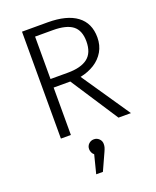

<svg xmlns="http://www.w3.org/2000/svg" viewBox="-176 -806 967 1189"><g transform="rotate(-20 307.5 -211.5)"><path d="M362.6 -317.4 579 0H496.9L292.8 -312.3H183.1V0H117.4V-704.6H286.2Q412.3 -704.6 478.2 -655.4Q544.1 -606.2 544.1 -512.3Q544.1 -460 520.5 -419.7Q496.9 -379.5 456.2 -353.8Q415.4 -328.2 362.6 -317.4ZM299.5 -648.2H183.1V-368.7H297.4Q383.6 -368.7 427.7 -402.6Q471.8 -436.4 471.8 -512.3Q471.8 -584.1 430.3 -616.2Q388.7 -648.2 299.5 -648.2ZM355.4 121.5Q355.4 133.3 352.8 143.1Q350.3 152.8 342.6 169.7L291.3 282.6H247.2L277.9 161.5Q269.2 154.9 264.1 143.8Q259 132.8 259 121.5Q259 101 273.1 87.4Q287.2 73.8 307.2 73.8Q327.2 73.8 341.3 87.7Q355.4 101.5 355.4 121.5Z"/></g></svg>

Font: Fira Code Fixed Light
Style: Regular
Weight: 300
Monospace: yes
Designer: Carrois Corporate, Edenspiekermann AG, Nikita Prokopov
Foundry: Carrois Corporate, Edenspiekermann AG, Nikita Prokopov
Version: Version 5.002